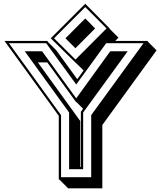

<svg xmlns="http://www.w3.org/2000/svg" viewBox="-20 -946 864 1027"><path d="M409.2 -53.2H412.6V-348.1L424.3 -364.3L388.7 -400.4Q387.7 -399.4 387.7 -398.9L232.9 -612.3H182.6Q239.3 -534.2 296.1 -455.3Q353 -376.5 409.2 -298.8ZM232.9 -727.1 238.3 -719.7 281.2 -676.8 393.1 -522.5Q401.4 -533.7 409.9 -545.4Q418.5 -557.1 427.2 -569.3L384.8 -610.8L384.3 -610.4L251.5 -741.2L436 -925.8L566.9 -793.5L565.9 -792.5L613.8 -744.6L596.2 -727.1H771.5L769.5 -724.6L817.4 -676.8L527.3 -277.3V61.5H344.7L297.4 14.2H294.4V-326.2Q277.3 -350.6 256.1 -379.4Q234.9 -408.2 212.9 -439Q186 -476.1 157.5 -515.4Q128.9 -554.7 101.6 -592.5Q74.2 -630.4 49.1 -664.8Q23.9 -699.2 3.9 -727.1ZM205.1 -671.9 387.7 -419.9 569.8 -671.9H663.1L424.8 -344.2V-41H349.6V-344.2L112.3 -671.9ZM330.1 -741.2 436 -847.2 488.8 -793.9 383.3 -688ZM383.8 -627.4 549.8 -793.9 436 -908.2 269 -741.2ZM27.8 -714.8Q46.9 -688.5 69.6 -657.2Q92.3 -626 116.7 -592.5Q141.1 -559.1 166.3 -523.9Q191.4 -488.8 216.1 -454.8Q240.7 -420.9 263.7 -389.2Q286.6 -357.4 306.6 -330.1V2H467.8V-330.1L747.6 -714.8H547.9Q510.7 -663.1 469 -606Q427.2 -548.8 387.7 -494.1L227.1 -714.8Z"/></svg>

Font: Gondrin
Style: Regular
Weight: 400
Designer: Peter Wiegel, original typeface by Carl Albert Fahrenwaldt 1901
Foundry: Peter Wiegel
Version: Version 1.000 2010 initial release